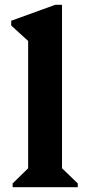

<svg xmlns="http://www.w3.org/2000/svg" viewBox="-20 -785 361 805"><path d="M33 0V-16L114 -95L98 -67V-648L141 -574L27 -678V-698L212 -765H240V-66L225 -94L306 -16V0Z"/></svg>

Font: Platypi Light SemiBold
Style: Regular
Weight: 600
Version: Version 1.200